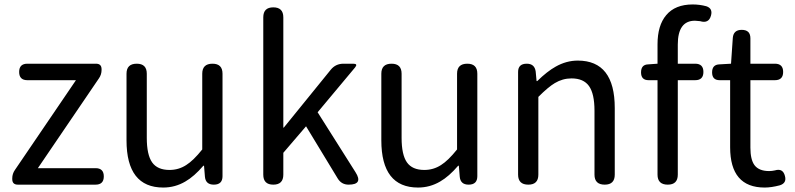

<svg xmlns="http://www.w3.org/2000/svg" viewBox="-20 -829 3567 862"><path d="M60 0Q35 0 35 -25V-28Q35 -49 47 -66L321 -469H103Q66 -469 66 -506Q66 -543 103 -543H411Q436 -543 436 -518V-515Q436 -494 424 -477L150 -74H409Q446 -74 446 -37Q446 0 409 0H240Z M713 13Q548 13 548 -199V-498Q548 -543 594 -543Q639 -543 639 -498V-210Q639 -134 663 -100Q687 -66 741 -66Q782 -66 816 -88Q848 -108 888 -158V-498Q888 -543 934 -543Q979 -543 979 -498V-271V-38Q979 0 940 0Q903 0 900 -36L896 -85H893Q852 -37 812 -14Q766 13 713 13Z M1207 0Q1162 0 1162 -45V-751Q1162 -796 1207 -796Q1252 -796 1252 -751V-256H1254L1465 -516Q1487 -543 1522 -543H1537H1566Q1588 -543 1574 -526L1406 -325L1576 -56Q1612 0 1545 0Q1513 0 1496 -28L1354 -262L1252 -143V-45Q1252 0 1207 0Z M1857 13Q1692 13 1692 -199V-498Q1692 -543 1738 -543Q1783 -543 1783 -498V-210Q1783 -134 1807 -100Q1831 -66 1885 -66Q1926 -66 1960 -88Q1992 -108 2032 -158V-498Q2032 -543 2078 -543Q2123 -543 2123 -498V-271V-38Q2123 0 2084 0Q2047 0 2044 -36L2040 -85H2037Q1996 -37 1956 -14Q1910 13 1857 13Z M2352 0Q2306 0 2306 -45V-271V-506Q2306 -543 2345 -543Q2380 -543 2385 -508L2389 -465H2392Q2437 -509 2475 -530Q2523 -557 2574 -557Q2740 -557 2740 -344V-45Q2740 0 2695 0Q2649 0 2649 -45V-332Q2649 -408 2624.5 -442.5Q2600 -477 2546 -477Q2506 -477 2471 -456Q2442 -439 2397 -394V-45Q2397 0 2352 0Z M2978 0Q2932 0 2932 -45V-469H2892Q2858 -469 2858 -504Q2858 -539 2890 -540L2932 -543V-630Q2932 -715 2971 -761Q3011 -809 3090 -809Q3121 -809 3151 -801Q3181 -791 3172 -759Q3162 -722 3123 -734Q3107 -736 3100 -736Q3023 -736 3023 -629V-543H3101Q3138 -543 3138 -506Q3138 -469 3101 -469H3080H3023V-45Q3023 0 2978 0Z M3413 13Q3258 13 3258 -168V-469H3211Q3177 -469 3177 -504Q3177 -539 3210 -540L3262 -543L3270 -659Q3273 -695 3310 -695Q3349 -695 3349 -657V-543H3459Q3496 -543 3496 -506Q3496 -469 3459 -469H3422H3349V-166Q3349 -113 3367 -88Q3387 -61 3433 -61Q3446 -61 3459 -64Q3495 -75 3504 -39Q3513 -7 3481 3Q3443 13 3413 13Z"/></svg>

Font: GenSenRounded JP R
Style: Regular
Weight: 400
Version: Version 1.501;PS 1;hotconv 16.6.51;makeotf.lib2.5.65220